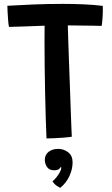

<svg xmlns="http://www.w3.org/2000/svg" viewBox="-20 -688 560 964"><path d="M25 -553Q22.5 -564.5 20.8 -586.8Q19 -609 18 -630Q17 -651 17 -659Q73.5 -662.5 146.8 -665.5Q220 -668.5 294.5 -668.5Q349 -668.5 401 -666.2Q453 -664 496 -658.5Q497 -628.5 495 -600.8Q493 -573 490.5 -558Q476.5 -558.5 445.8 -559Q415 -559.5 380.2 -559.8Q345.5 -560 320.5 -560.5Q321 -539 322.5 -492Q324 -445 326.2 -384.2Q328.5 -323.5 330.8 -259.8Q333 -196 335 -140Q337 -84 338.5 -46.5Q340 -9 340.5 -1.5Q325.5 1 301 3Q276.5 5 252.2 6Q228 7 213.5 7Q211.5 -30 209.8 -90.2Q208 -150.5 206.5 -220.8Q205 -291 204.2 -359.8Q203.5 -428.5 203.5 -483Q203.5 -505.5 203.8 -524.8Q204 -544 204 -559Q179 -558 146 -556.8Q113 -555.5 80.8 -554.5Q48.5 -553.5 25 -553ZM282.5 255Q277.5 253 265 244.8Q252.5 236.5 243.5 222Q252 216 262.2 203.5Q272.5 191 280 177.5Q287.5 164 287.5 154.5Q287.5 150.5 286.5 148.5Q283 155.5 275.5 161.2Q268 167 251.5 167Q227 167 216 150.2Q205 133.5 205 115Q205 89 224.2 74.2Q243.5 59.5 271.5 59.5Q300.5 59.5 322.5 76.8Q344.5 94 344.5 127Q344.5 162 328 197Q311.5 232 282.5 255Z"/></svg>

Font: Grandstander Medium
Style: Regular
Weight: 500
Designer: Tyler Finck
Foundry: Etcetera Type Co
Version: Version 1.200; ttfautohint (v1.8.3)